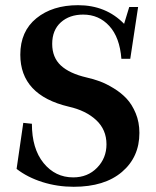

<svg xmlns="http://www.w3.org/2000/svg" viewBox="-20 -696 593 729"><path d="M259.8 13.2Q198.2 13.2 141.4 -4.6Q84.5 -22.5 43 -54.7L68.4 -229.5L101.1 -226.1Q101.1 -131.3 145.5 -76.9Q189.9 -22.5 257.8 -22.5Q313 -22.5 348.6 -59.1Q384.3 -95.7 384.3 -147.9Q384.3 -203.6 345.2 -240Q306.2 -276.4 241.2 -291Q57.1 -334.5 57.1 -488.3Q57.1 -577.1 118.2 -626.7Q179.2 -676.3 276.4 -676.3Q382.3 -676.3 451.2 -605.5L470.7 -669.4H504.4L474.6 -472.7H440.9Q434.6 -554.2 395 -597.4Q355.5 -640.6 295.9 -640.6Q243.7 -640.6 210.9 -611.1Q178.2 -581.5 178.2 -529.3Q178.2 -478 210.9 -447.5Q243.7 -417 308.6 -401.9Q335 -396 359.4 -387Q383.8 -377.9 412.1 -360.6Q440.4 -343.3 460.9 -321.3Q481.4 -299.3 495.4 -265.6Q509.3 -231.9 509.3 -191.4Q509.3 -99.6 443.1 -43.2Q377 13.2 259.8 13.2Z"/></svg>

Font: Elstob 10pt SemiBold
Style: Regular
Weight: 600
Designer: Peter S. Baker
Version: Version 1.015